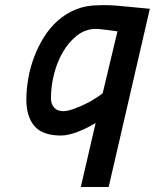

<svg xmlns="http://www.w3.org/2000/svg" viewBox="-20 -530 617 765"><path d="M302 215 361 -40Q325 -18 287.5 -4Q250 10 223 10Q150 10 117.5 -27.5Q85 -65 85 -133Q85 -173 92.5 -216.5Q100 -260 115.5 -301.5Q131 -343 154.5 -381Q178 -419 210 -447.5Q242 -476 282.5 -492.5Q323 -509 373 -509Q412 -511 466 -505.5Q520 -500 577 -495L413 215ZM232 -87Q247 -87 269 -94.5Q291 -102 313.5 -112.5Q336 -123 356 -135.5Q376 -148 389 -158L448 -405Q437 -407 424 -408.5Q411 -410 399 -411.5Q387 -413 377.5 -414Q368 -415 364 -415Q321 -415 287.5 -389Q254 -363 230.5 -322.5Q207 -282 195 -233.5Q183 -185 183 -139Q183 -115 196 -101Q209 -87 232 -87Z"/></svg>

Font: Panefresco 750wt
Style: Italic
Weight: 750
Foundry: Campivisivi & Chank Co
Version: Version 1.000